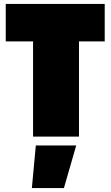

<svg xmlns="http://www.w3.org/2000/svg" viewBox="-20 -690 559 970"><path d="M141 260 161 45H365L303 260ZM9 -481V-670H509V-481H379V0H147V-481Z"/></svg>

Font: Titillium Web Black
Style: Regular
Weight: 900
Version: Version 1.002;PS 35.000;hotconv 1.0.70;makeotf.lib2.5.55311